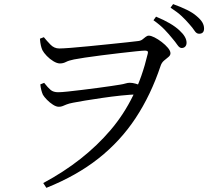

<svg xmlns="http://www.w3.org/2000/svg" viewBox="-20 -854 1040 936"><path d="M818.6 -668.6Q803.2 -687.8 782.1 -709.9Q761 -731.9 728.2 -755.3L740.7 -772.8Q779.7 -756.7 807.8 -740.1Q835.9 -723.6 854.6 -706.1Q889.5 -674.2 889.5 -646Q889.5 -633.9 883 -627Q876.5 -620 865.6 -620Q854.9 -620 844.9 -634.8Q834.9 -649.6 818.6 -668.6ZM902.8 -736.5Q886.3 -755.9 866.2 -774.9Q846.1 -794 811.4 -816.7L823.9 -834Q862.4 -820.1 891.1 -806Q919.8 -791.8 937 -776.8Q957.6 -759.9 966.2 -745.2Q974.8 -730.5 974.8 -715Q974.8 -689.5 950.4 -689.5Q937.8 -689.5 928.5 -703.9Q919.2 -718.3 902.8 -736.5ZM195.3 -450.1Q214 -426.1 227.3 -415.2Q240.6 -404.4 263.4 -404.4Q279.5 -404.4 310.4 -407.7Q341.3 -410.9 379.8 -415.7Q418.3 -420.5 456.1 -425.4Q493.9 -430.3 523.3 -434.8Q552.8 -439.3 566.2 -441.5Q581.5 -443.9 592.3 -447.2Q603.1 -450.5 612.5 -450.5Q626 -450.5 641.6 -446Q657.2 -441.4 671.6 -436.2L654.7 -394.1Q616.6 -393.1 570 -388.2Q523.4 -383.3 477.7 -376.5Q432.1 -369.8 394.6 -363.7Q357.1 -357.5 336.3 -353.3Q315.3 -349.3 304 -344.6Q292.6 -339.9 284.9 -336.7Q277.1 -333.5 266.7 -333.5Q253.8 -333.5 238.1 -343.7Q222.3 -353.8 208.9 -367.6Q195.4 -381.4 189.2 -392.1Q184.8 -401.9 181.4 -414.7Q178 -427.5 176.6 -442.7ZM268.8 -617.7Q285.1 -617.7 324.5 -620.7Q363.9 -623.7 413.6 -628.7Q463.3 -633.7 512.7 -638.7Q562 -643.7 600.1 -647.8Q638.3 -651.9 653.3 -653.9Q666.1 -655.3 674.3 -661.6Q682.6 -668 690 -674.1Q697.5 -680.2 705.6 -680.2Q716.1 -680.2 733.3 -671.6Q750.5 -662.9 768.4 -649.2Q786.2 -635.6 798.6 -620.8Q811 -605.9 811 -594.4Q811 -584.1 801 -576.1Q791 -568.2 779.6 -558.5Q768.1 -548.9 762.9 -532.9Q715.5 -391 641.3 -278.6Q567.1 -166.1 460.3 -81.7Q353.5 2.7 206.1 61.7L190.8 38.4Q389.9 -68.3 519.2 -220.1Q648.4 -371.9 699.5 -589.2Q703.1 -601.5 699.1 -604.4Q695.1 -607.3 686.8 -607.3Q675.7 -607.3 642.5 -603.8Q609.2 -600.3 564.9 -595.2Q520.5 -590.1 475.3 -584.3Q430.1 -578.5 393.7 -573.1Q357.3 -567.6 340.7 -564.2Q314.8 -559 301.3 -551.8Q287.7 -544.7 271.9 -544.7Q258.4 -544.7 240.5 -555.4Q222.7 -566 208 -581.4Q193.3 -596.8 186.7 -609.5Q182.3 -619.2 179.2 -632.4Q176.1 -645.6 174.7 -665.4L193.8 -672.7Q207.6 -655.5 225.9 -636.6Q244.2 -617.7 268.8 -617.7Z"/></svg>

Font: Noto Serif KR
Style: Regular
Weight: 200
Designer: Ryoko NISHIZUKA 西塚涼子 (kana & ideographs); Frank Grießhammer (Latin, Greek & Cyrillic); Wenlong ZHANG 张文龙 (bopomofo); San
Foundry: Adobe
Version: Version 2.001;hotconv 1.1.0;makeotfexe 2.6.0